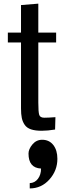

<svg xmlns="http://www.w3.org/2000/svg" viewBox="-20 -716 392 1062"><path d="M23.4 0ZM286.6 -67.9 284.7 0.5Q243.7 7.3 210.4 7.3Q174.8 7.3 151.6 -0.5Q128.4 -8.3 116.7 -25.4Q105 -42.5 100.6 -63.2Q96.2 -84 96.2 -116.2V-481H23.4V-535.6H96.2V-688L191.9 -695.8V-535.6H290.5V-481H191.9V-148.9Q191.9 -96.2 197 -80.6Q202.1 -64.9 225.1 -64.9Q247.6 -64.9 286.6 -67.9ZM213.4 57.1Q252 57.1 274.7 85.9Q297.4 114.7 297.4 162.6Q297.4 227.5 253.2 276.9Q209 326.2 144.5 326.2V296.9Q172.4 295.9 189.7 273.2Q207 250.5 207 216.3Q137.7 212.9 137.7 133.3Q137.7 108.9 159.2 83Q180.7 57.1 213.4 57.1Z"/></svg>

Font: Coda
Style: Regular
Weight: 400
Designer: vernon adams
Foundry: vernon adams
Version: Version 2.001; ttfautohint (v0.8) -r 50 -G 200 -x